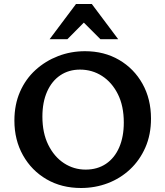

<svg xmlns="http://www.w3.org/2000/svg" viewBox="-20 -927 827 960"><path d="M385 13Q288 13 213 -30.5Q138 -74 95 -150.5Q52 -227 52 -324Q52 -404 80 -468Q108 -532 157.5 -577Q207 -622 270.5 -646.5Q334 -671 405 -671Q501 -671 575.5 -627.5Q650 -584 692.5 -508Q735 -432 735 -334Q735 -254 707 -190Q679 -126 630.5 -80.5Q582 -35 519 -11Q456 13 385 13ZM408 -79Q467 -79 510 -108Q553 -137 576 -190Q599 -243 599 -314Q599 -397 569.5 -456Q540 -515 490.5 -547Q441 -579 380 -579Q324 -579 281.5 -550.5Q239 -522 215.5 -469Q192 -416 192 -344Q192 -262 221.5 -202.5Q251 -143 300 -111Q349 -79 408 -79ZM482 -731 381 -832 360 -907H439L571 -731ZM228 -731 360 -907H439L419 -834L317 -731Z"/></svg>

Font: Ysabeau Office
Style: Bold
Weight: 700
Designer: Christian Thalmann (Catharsis Fonts)
Version: Version 2.001;gftools[0.9.30]; featfreeze: tnum,lnum,ss02